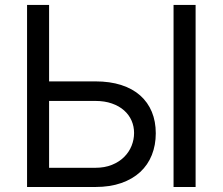

<svg xmlns="http://www.w3.org/2000/svg" viewBox="-20 -747 889 767"><path d="M360.8 -421.9Q419.4 -421.9 464.5 -407.3Q509.6 -392.8 540.1 -365.6Q570.7 -338.4 586.5 -300.2Q602.3 -262.1 602.3 -214.5Q602.3 -167.3 586.5 -127.7Q570.7 -88.1 540.1 -59.8Q509.6 -31.6 464.5 -15.8Q419.4 0 360.8 0H88.1V-727.3H176.1V-421.9ZM176.1 -76.7H360.8Q398.1 -76.7 427 -88.4Q456 -100.1 475.7 -119.7Q495.4 -139.2 505.5 -164.2Q515.6 -189.3 515.6 -215.9Q515.6 -242.2 505.5 -265.3Q495.4 -288.4 475.7 -305.9Q456 -323.5 427 -333.6Q398.1 -343.8 360.8 -343.8H176.1ZM761.4 0H673.3V-727.3H761.4Z"/></svg>

Font: Interop
Style: Regular
Weight: 400
Designer: Rasmus Andersson, Google, Jang Haemin
Foundry: jhaemin
Version: Version 1.008